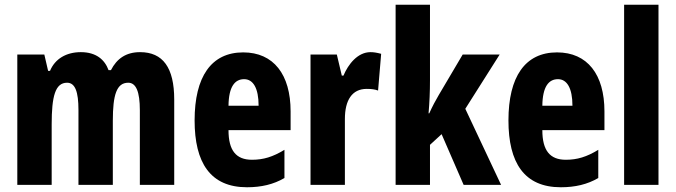

<svg xmlns="http://www.w3.org/2000/svg" viewBox="-20 -780 2852 810"><path d="M571 -560C512 -560 473 -533 448 -484H438C422 -528 386 -560 321 -560C260 -560 212 -532 191 -481H183L167 -550H53V0H198V-255C198 -374 213 -431 263 -431C297 -431 311 -393 311 -316V0H456V-271C456 -380 472 -431 521 -431C554 -431 570 -393 570 -315V0H715V-360C715 -495 667 -560 571 -560Z M1006 -559C871 -559 801 -456 801 -272C801 -94 867 10 1022 10C1082 10 1134 -2 1180 -29V-148C1131 -118 1091 -106 1043 -106C976 -106 944 -145 944 -231H1206V-310C1206 -466 1134 -559 1006 -559ZM1010 -446C1048 -446 1071 -408 1071 -334H944C945 -415 971 -446 1010 -446Z M1543 -560C1489 -560 1449 -509 1429 -461H1422L1401 -550H1290V0H1435V-278C1435 -357 1465 -405 1527 -405C1547 -405 1562 -403 1575 -398L1588 -553C1569 -558 1556 -560 1543 -560Z M1794 -442V-760H1649V0H1794V-169L1843 -214L1936 0H2094L1943 -321L2088 -550H1932L1831 -379C1819 -359 1804 -331 1791 -302H1788C1792 -347 1794 -394 1794 -442Z M2330 -559C2195 -559 2125 -456 2125 -272C2125 -94 2191 10 2346 10C2406 10 2458 -2 2504 -29V-148C2455 -118 2415 -106 2367 -106C2300 -106 2268 -145 2268 -231H2530V-310C2530 -466 2458 -559 2330 -559ZM2334 -446C2372 -446 2395 -408 2395 -334H2268C2269 -415 2295 -446 2334 -446Z M2758 0V-760H2613V0Z"/></svg>

Font: Noto Sans Khmer UI ExtraCondensed ExtraBold
Style: Regular
Weight: 800
Width: 2
Designer: Danh Hong and the Monotype Design Team
Foundry: Monotype Imaging Inc.
Version: Version 2.002